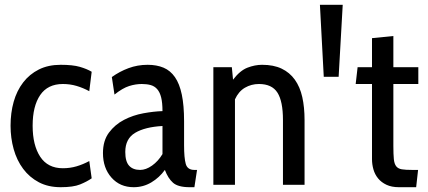

<svg xmlns="http://www.w3.org/2000/svg" viewBox="-20 -770 1783 800"><path d="M233 10C267.7 10 294.5 6.2 313.5 -1.5C332.5 -9.2 348.7 -17.7 362 -27L352 -99C334.7 -89.7 317 -82.3 299 -77C281 -71.7 262 -69 242 -69C200 -69 168.5 -85 147.5 -117C126.5 -149 116 -192 116 -246C116 -300.7 126.5 -343.3 147.5 -374C168.5 -404.7 200 -420 242 -420C262 -420 281 -417.3 299 -412C317 -406.7 334.7 -399.3 352 -390L362 -471C348.7 -479 332.2 -485.8 312.5 -491.5C292.8 -497.2 266.3 -500 233 -500C198.3 -500 168 -493.5 142 -480.5C116 -467.5 94.2 -449.5 76.5 -426.5C58.8 -403.5 45.7 -376.7 37 -346C28.3 -315.3 24 -282 24 -246C24 -212 28.3 -179.5 37 -148.5C45.7 -117.5 58.8 -90.2 76.5 -66.5C94.2 -42.8 116 -24.2 142 -10.5C168 3.2 198.3 10 233 10Z M790 10 801 -62H790C770.7 -62 758.7 -70.3 754 -87C749.3 -103.7 747 -129.7 747 -165V-265C747 -309 743.8 -346 737.5 -376C731.2 -406 721.7 -430.2 709 -448.5C696.3 -466.8 680.5 -480 661.5 -488C642.5 -496 620.3 -500 595 -500C567 -500 540.5 -495.3 515.5 -486C490.5 -476.7 467.3 -464.3 446 -449L457 -376C479.7 -394 500 -405.8 518 -411.5C536 -417.2 553.7 -420 571 -420C585 -420 597.3 -418.5 608 -415.5C618.7 -412.5 627.7 -406.8 635 -398.5C642.3 -390.2 647.8 -378.7 651.5 -364C655.2 -349.3 657 -330.3 657 -307C633 -306.3 606.5 -303.3 577.5 -298C548.5 -292.7 521.5 -283.5 496.5 -270.5C471.5 -257.5 450.7 -239.8 434 -217.5C417.3 -195.2 409 -166.7 409 -132C409 -90.7 420.8 -56.7 444.5 -30C468.2 -3.3 499 10 537 10C563.7 10 588.2 3.3 610.5 -10C632.8 -23.3 651.7 -40.7 667 -62C675.7 -38.7 687 -20.8 701 -8.5C715 3.8 738 10 770 10ZM657 -245V-128C645 -108 630.5 -92 613.5 -80C596.5 -68 580 -62 564 -62C544 -62 528.7 -67.8 518 -79.5C507.3 -91.2 502 -110.3 502 -137C502 -173.7 515.7 -200.2 543 -216.5C570.3 -232.8 608.3 -242.3 657 -245Z M1159 0H1249V-270C1249 -305.3 1245.8 -337.2 1239.5 -365.5C1233.2 -393.8 1222.8 -418 1208.5 -438C1194.2 -458 1175.8 -473.3 1153.5 -484C1131.2 -494.7 1104 -500 1072 -500C1052 -500 1031.7 -496 1011 -488C990.3 -480 970.3 -463.3 951 -438L946 -490H869V0H959V-356C969 -378 982.8 -394.2 1000.5 -404.5C1018.2 -414.8 1037.7 -420 1059 -420C1095 -420 1120.7 -408 1136 -384C1151.3 -360 1159 -322 1159 -270Z M1391 -450 1408 -750H1313L1329 -450Z M1714 10 1722 -62H1698C1679.3 -62 1664.8 -62.8 1654.5 -64.5C1644.2 -66.2 1636.3 -70.3 1631 -77C1625.7 -83.7 1622.3 -93.7 1621 -107C1619.7 -120.3 1619 -138.7 1619 -162V-420H1723V-490H1619V-620L1530 -611V-490H1470L1462 -420H1530V-107C1530 -92.3 1532 -78 1536 -64C1540 -50 1546.5 -37.5 1555.5 -26.5C1564.5 -15.5 1576.2 -6.7 1590.5 0C1604.8 6.7 1622 10 1642 10Z"/></svg>

Font: Cabin Condensed
Style: Regular
Weight: 400
Designer: Pablo Impallari
Foundry: Pablo Impallari. www.impallari.com Igino Marini. www.ikern.com
Version: Version 1.006